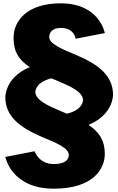

<svg xmlns="http://www.w3.org/2000/svg" viewBox="-20 -860 712 1155"><path d="M303.5 275C545.5 275 610.5 152 610.5 66C610.5 -15 577.5 -65 512.5 -109C603.8 -146 655.5 -214 660 -289C660 -403 576.3 -470 443.2 -527C347.5 -567 276 -597 276 -637C276 -668 299.2 -692 345.3 -692C429 -692 434.5 -627 434.5 -627L610.5 -661C610.5 -661 579.7 -840 345.3 -840C147.3 -840 61.5 -739 61.5 -631C61.5 -549 93.5 -499 159.5 -456C68.2 -419 16.5 -351 12 -276C12 -162 95.7 -95 228.8 -38C324.5 2 393.8 31 393.8 72C393.8 101 370.7 127 303.5 127C213.3 127 188 50 188 50L12 84C12 84 47.2 275 303.5 275ZM315.7 -378C321.2 -375 327.8 -373 334.3 -370C400.3 -342 476.2 -309 479.5 -260C476.2 -211 429 -187 381.7 -176L356.3 -187C350.8 -190 344.2 -192 337.7 -195C271.7 -223 195.8 -256 192.5 -305C195.8 -353 243 -377 289.2 -389Z"/></svg>

Font: Hussar
Style: BdWide
Weight: 700
Foundry: Cannot Into Space Fonts
Version: Version 2.00